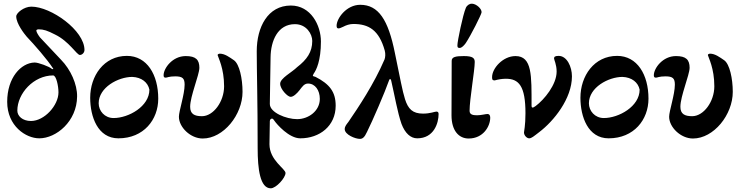

<svg xmlns="http://www.w3.org/2000/svg" viewBox="-20 -736 4022 1041"><path d="M193 14C285 14 397 -78 398 -213C399 -279 363 -359 311 -412L197 -533C189 -543 177 -562 177 -570C177 -576 186 -577 189 -577C217 -577 237 -570 278 -549C355 -512 396 -438 413 -438C426 -438 438 -451 438 -465C438 -571 257 -700 150 -700C110 -700 68 -666 68 -647C68 -608 112 -552 125 -537C166 -494 236 -414 267 -366C270 -363 269 -361 266 -361C264 -361 262 -362 259 -364C249 -374 187 -398 167 -397C94 -395 19 -315 19 -184C19 -53 120 14 193 14ZM148 -80C102 -80 74 -107 74 -136C74 -230 163 -327 268 -327C285 -327 297 -270 297 -235C297 -165 221 -80 148 -80Z M622 14C759 14 838 -87 838 -201C838 -331 777 -433 668 -433C543 -433 469 -324 469 -206C469 -103 510 14 622 14ZM596 -96C547 -96 515 -135 515 -176C515 -262 621 -319 697 -319C748 -317 782 -289 790 -250C790 -159 677 -96 596 -96Z M1079 15C1192 15 1295 -114 1295 -238C1295 -310 1278 -388 1249 -409C1224 -426 1199 -445 1172 -445C1167 -445 1159 -442 1160 -437C1163 -424 1195 -366 1195 -268C1195 -185 1137 -106 1075 -106C1034 -106 1011 -118 1011 -157C1011 -214 1060 -328 1061 -368C1061 -412 1042 -432 987 -432C915 -432 867 -366 867 -328C867 -317 871 -315 879 -315C886 -315 896 -322 930 -322C970 -322 981 -311 981 -277C981 -224 950 -134 950 -103C950 -46 1013 15 1079 15Z M1448 285C1477 285 1528 228 1528 202C1528 179 1441 133 1441 46L1443 -79C1443 -88 1449 -93 1455 -93C1459 -93 1464 -88 1468 -81C1481 -62 1547 14 1608 14C1713 14 1800 -53 1800 -163C1800 -238 1767 -280 1691 -319C1685 -322 1677 -322 1676 -325C1676 -325 1679 -335 1681 -337C1695 -356 1720 -407 1720 -511C1720 -599 1665 -706 1557 -706C1432 -706 1372 -589 1372 -458C1372 -351 1377 -191 1377 69C1377 180 1390 285 1448 285ZM1591 -90C1532 -90 1442 -126 1443 -173L1447 -425C1448 -515 1486 -605 1579 -605C1642 -605 1673 -551 1673 -514C1673 -454 1644 -413 1591 -372C1563 -344 1499 -312 1499 -282C1499 -252 1540 -211 1555 -211C1570 -210 1590 -229 1604 -247C1618 -265 1629 -283 1650 -283C1689 -283 1714 -246 1714 -200C1714 -134 1652 -90 1591 -90Z M1931 17C1945 17 1956 10 1970 -21C2000 -81 2067 -236 2090 -302C2091 -306 2093 -307 2095 -307C2098 -307 2100 -305 2101 -299C2120 -217 2135 -127 2157 -64C2176 -14 2206 14 2242 14C2333 14 2358 -69 2358 -118C2358 -128 2353 -131 2346 -131C2337 -131 2313 -120 2274 -120C2217 -120 2193 -145 2176 -198C2161 -246 2151 -305 2121 -449C2085 -629 2032 -710 1933 -710C1859 -710 1805 -637 1805 -596C1805 -585 1809 -582 1816 -582C1821 -582 1830 -586 1841 -591C1856 -599 1875 -606 1896 -606C1979 -606 2035 -573 2066 -462C2071 -444 2069 -425 2065 -414C2007 -279 1923 -154 1869 -75C1861 -64 1849 -52 1849 -36C1849 -6 1906 17 1931 17Z M2472 -476C2484 -476 2497 -491 2505 -502C2532 -542 2590 -657 2591 -669C2593 -687 2564 -715 2539 -716C2528 -717 2513 -709 2506 -694C2489 -654 2460 -512 2460 -491C2460 -481 2461 -476 2472 -476ZM2521 15C2600 15 2638 -51 2638 -98C2638 -112 2632 -118 2623 -118C2613 -118 2589 -111 2567 -111C2545 -111 2526 -114 2526 -135C2526 -198 2554 -353 2554 -400C2554 -421 2543 -432 2495 -432C2450 -432 2429 -427 2429 -406L2428 -111C2428 -27 2468 15 2521 15Z M2849 14C2862 14 2874 3 2904 -20C2982 -79 3081 -201 3081 -322C3081 -374 3054 -433 3009 -433C2989 -433 2984 -428 2984 -419C2984 -412 2998 -386 2998 -348C2998 -277 2931 -196 2884 -161C2873 -153 2871 -153 2867 -153C2862 -153 2862 -160 2862 -164C2862 -325 2866 -432 2775 -432C2707 -432 2648 -366 2648 -318C2648 -306 2649 -300 2662 -300C2680 -305 2701 -309 2723 -309C2793 -309 2829 -270 2829 -122C2829 -56 2821 -22 2821 -18C2821 -1 2837 14 2849 14Z M3280 14C3417 14 3496 -87 3496 -201C3496 -331 3435 -433 3326 -433C3201 -433 3127 -324 3127 -206C3127 -103 3168 14 3280 14ZM3254 -96C3205 -96 3173 -135 3173 -176C3173 -262 3279 -319 3355 -319C3406 -317 3440 -289 3448 -250C3448 -159 3335 -96 3254 -96Z M3737 15C3850 15 3953 -114 3953 -238C3953 -310 3936 -388 3907 -409C3882 -426 3857 -445 3830 -445C3825 -445 3817 -442 3818 -437C3821 -424 3853 -366 3853 -268C3853 -185 3795 -106 3733 -106C3692 -106 3669 -118 3669 -157C3669 -214 3718 -328 3719 -368C3719 -412 3700 -432 3645 -432C3573 -432 3525 -366 3525 -328C3525 -317 3529 -315 3537 -315C3544 -315 3554 -322 3588 -322C3628 -322 3639 -311 3639 -277C3639 -224 3608 -134 3608 -103C3608 -46 3671 15 3737 15Z"/></svg>

Font: EB Garamond
Style: Bold
Weight: 700
Designer: Georg Duffner and Octavio Pardo
Foundry: Georg Duffner
Version: Version 1.000;PS 001.000;hotconv 1.0.88;makeotf.lib2.5.64775